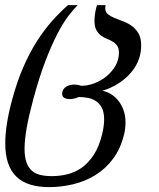

<svg xmlns="http://www.w3.org/2000/svg" viewBox="-20 -539 637 767"><path d="M187.5 164.6Q218.3 164.6 248.8 157.2Q279.3 149.9 306.2 131.1Q333 112.3 354.2 80.1Q375.5 47.9 387.7 -1.5Q392.1 -19 394 -34.2Q396 -49.3 396 -62Q396 -90.8 386.7 -108.4Q377.4 -126 362.8 -135.5Q348.1 -145 330.1 -148.2Q312 -151.4 294.9 -151.4Q285.2 -147.5 276.4 -145.3Q267.6 -143.1 259.8 -143.1Q246.6 -143.1 237.5 -147.7Q228.5 -152.3 228.5 -163.6Q228.5 -174.3 232.9 -181.4Q237.3 -188.5 244.4 -192.9Q251.5 -197.3 260.3 -199.2Q269 -201.2 277.8 -201.2Q285.6 -201.2 292.5 -199.5Q299.3 -197.8 305.7 -196.3Q330.6 -196.3 356.9 -206.3Q383.3 -216.3 405.3 -234.1Q427.2 -252 441.2 -276.1Q455.1 -300.3 455.1 -328.6Q455.1 -346.7 447.8 -356.7Q440.4 -366.7 429.7 -373Q418.9 -379.4 406.2 -384.3Q393.6 -389.2 382.8 -397.5Q372.1 -405.8 364.7 -419.4Q357.4 -433.1 357.4 -456.5Q357.4 -468.8 359.6 -484.1Q361.8 -499.5 367.2 -518.6H402.3Q400.4 -512.2 400.4 -505.9Q400.4 -490.7 411.1 -482.2Q421.9 -473.6 437.7 -467Q453.6 -460.4 472.2 -453.6Q490.7 -446.8 506.6 -435.3Q522.5 -423.8 533.2 -405.5Q543.9 -387.2 543.9 -357.9Q543.9 -331.1 536.6 -308.3Q529.3 -285.6 516.8 -267.1Q504.4 -248.5 488.5 -233.4Q472.7 -218.3 455.3 -207Q438 -195.8 420.7 -188.2Q403.3 -180.7 388.7 -176.3Q406.2 -173.3 422.9 -163.3Q439.5 -153.3 452.4 -137.2Q465.3 -121.1 473.4 -99.1Q481.4 -77.1 481.4 -49.8Q481.4 -26.9 475.6 -1.5Q461.4 55.7 431.4 95.7Q401.4 135.7 360.8 160.6Q320.3 185.5 272.5 197Q224.6 208.5 175.8 208.5Q134.3 208.5 101.8 198.7Q69.3 189 46.9 168Q24.4 147 12.7 113.8Q1 80.6 1 33.2Q1 -2 7.6 -44.9Q14.2 -87.9 28.3 -140.1Q47.9 -212.9 73 -270.5Q98.1 -328.1 127 -373.5Q155.8 -418.9 187.3 -454.3Q218.8 -489.7 251.5 -518.6H290.5Q273.9 -502.4 252.9 -474.9Q231.9 -447.3 208.7 -402.6Q185.5 -357.9 160.9 -293.7Q136.2 -229.5 112.3 -140.1Q94.7 -74.7 86.4 -26.9Q78.1 21 78.1 55.2Q78.1 88.4 85.7 109.4Q93.3 130.4 107.2 142.8Q121.1 155.3 141.4 159.9Q161.6 164.6 187.5 164.6Z"/></svg>

Font: Arian AMU Serif
Style: Italic
Weight: 400
Italic angle: -15°
Designer: Ruben Hakobyan (Tarumian)
Foundry: Ruben Hakobyan (Tarumian)
Version: Version 1.002